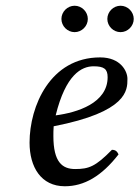

<svg xmlns="http://www.w3.org/2000/svg" viewBox="-20 -639 486 669"><path d="M167 -199C424 -249 424 -325 424 -363C424 -364 424 -364 424 -365C424 -390 401 -439 329 -439C155 -439 83 -269 83 -142C83 -57 123 10 206 10C273 10 334 -25 393 -101C388 -112 382 -117 370 -117C313 -59 290 -50 242 -50C197 -50 166 -74 166 -165C166 -170 166 -191 167 -199ZM355 -370C355 -280 250 -247 174 -237C209 -379 264 -408 306 -408C342 -408 355 -399 355 -370ZM194 -573C194 -548 215 -527 240 -527C265 -527 286 -548 286 -573C286 -598 265 -619 240 -619C215 -619 194 -598 194 -573ZM354 -573C354 -548 375 -527 400 -527C425 -527 446 -548 446 -573C446 -598 425 -619 400 -619C375 -619 354 -598 354 -573Z"/></svg>

Font: Libertinus Serif
Style: Italic
Weight: 400
Italic angle: -12°
Designer: Philipp H. Poll, Khaled Hosny
Foundry: Caleb Maclennan
Version: Version 7.050;RELEASE